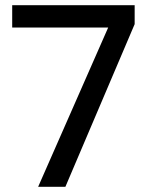

<svg xmlns="http://www.w3.org/2000/svg" viewBox="-20 -720 574 740"><path d="M127 0 397 -614H27V-700H499V-627L232 0Z"/></svg>

Font: DMSans_18ptMedium
Style: Regular
Weight: 500
Designer: Colophon Foundry, Jonny Pinhorn
Foundry: Colophon Foundry
Version: Version 4.004;gftools[0.9.30]